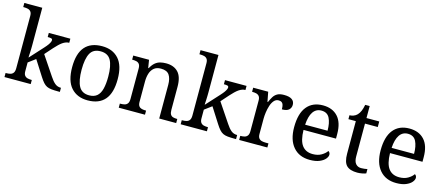

<svg xmlns="http://www.w3.org/2000/svg" viewBox="-51 -1326 4387 1902"><g transform="rotate(15 2142.5 -375.0)"><path d="M18 0V-42H26Q49 -42 67.5 -47Q86 -52 97 -67.5Q108 -83 108 -114V-650Q108 -680 96.5 -694.5Q85 -709 66.5 -713.5Q48 -718 26 -718H18V-760H202V-374Q202 -361 201.5 -340Q201 -319 200 -298Q199 -277 198 -263V-248L323 -385Q345 -409 356.5 -425.5Q368 -442 373 -453.5Q378 -465 378 -474Q378 -487 366 -490.5Q354 -494 329 -494V-536H550V-494Q533 -494 516 -488Q499 -482 482 -470Q465 -458 447 -440.5Q429 -423 409 -401L339 -322L472 -124Q498 -84 523.5 -63Q549 -42 583 -42H586V0H572Q529 0 500 -3Q471 -6 451.5 -15.5Q432 -25 414.5 -44.5Q397 -64 376 -97L276 -254L202 -199V-109Q202 -80 213.5 -65.5Q225 -51 243.5 -46.5Q262 -42 284 -42H287V0Z M872 10Q764 10 702 -59Q640 -128 640 -269Q640 -409 699.5 -477.5Q759 -546 875 -546Q983 -546 1045 -477.5Q1107 -409 1107 -269Q1107 -128 1047.5 -59Q988 10 872 10ZM874 -42Q924 -42 954 -67.5Q984 -93 997 -144Q1010 -195 1010 -269Q1010 -381 979 -437Q948 -493 873 -493Q798 -493 767.5 -437Q737 -381 737 -269Q737 -157 768 -99.5Q799 -42 874 -42Z M1190 0V-42H1198Q1221 -42 1239.5 -47Q1258 -52 1269 -67.5Q1280 -83 1280 -114V-426Q1280 -456 1269 -470.5Q1258 -485 1240 -489.5Q1222 -494 1200 -494H1195V-536H1357L1370 -455H1375Q1396 -493 1419.5 -512.5Q1443 -532 1471 -539Q1499 -546 1531 -546Q1610 -546 1654.5 -499.5Q1699 -453 1699 -350V-114Q1699 -83 1708.5 -67.5Q1718 -52 1735 -47Q1752 -42 1774 -42H1779V0H1605V-345Q1605 -410 1580.5 -446Q1556 -482 1495 -482Q1450 -482 1423.5 -459.5Q1397 -437 1385.5 -400Q1374 -363 1374 -320V-109Q1374 -80 1385 -65.5Q1396 -51 1414 -46.5Q1432 -42 1454 -42H1459V0Z M1825 0V-42H1833Q1856 -42 1874.5 -47Q1893 -52 1904 -67.5Q1915 -83 1915 -114V-650Q1915 -680 1903.5 -694.5Q1892 -709 1873.5 -713.5Q1855 -718 1833 -718H1825V-760H2009V-374Q2009 -361 2008.5 -340Q2008 -319 2007 -298Q2006 -277 2005 -263V-248L2130 -385Q2152 -409 2163.5 -425.5Q2175 -442 2180 -453.5Q2185 -465 2185 -474Q2185 -487 2173 -490.5Q2161 -494 2136 -494V-536H2357V-494Q2340 -494 2323 -488Q2306 -482 2289 -470Q2272 -458 2254 -440.5Q2236 -423 2216 -401L2146 -322L2279 -124Q2305 -84 2330.5 -63Q2356 -42 2390 -42H2393V0H2379Q2336 0 2307 -3Q2278 -6 2258.5 -15.5Q2239 -25 2221.5 -44.5Q2204 -64 2183 -97L2083 -254L2009 -199V-109Q2009 -80 2020.5 -65.5Q2032 -51 2050.5 -46.5Q2069 -42 2091 -42H2094V0Z M2425 0V-42H2428Q2451 -42 2469.5 -47Q2488 -52 2499 -67.5Q2510 -83 2510 -114V-426Q2510 -456 2498.5 -470.5Q2487 -485 2468.5 -489.5Q2450 -494 2428 -494H2425V-536H2579L2598 -437H2603Q2616 -467 2631 -492Q2646 -517 2671 -531.5Q2696 -546 2740 -546Q2795 -546 2821.5 -527Q2848 -508 2848 -473Q2848 -442 2826.5 -422Q2805 -402 2755 -402Q2755 -430 2750 -447Q2745 -464 2733.5 -472Q2722 -480 2702 -480Q2674 -480 2655 -458Q2636 -436 2625 -402Q2614 -368 2609 -331.5Q2604 -295 2604 -266V-109Q2604 -80 2615.5 -65.5Q2627 -51 2645.5 -46.5Q2664 -42 2686 -42H2714V0Z M3150 10Q3041 10 2979.5 -62Q2918 -134 2918 -264Q2918 -404 2976 -475Q3034 -546 3140 -546Q3237 -546 3292.5 -486Q3348 -426 3348 -307V-261H3015Q3017 -152 3054.5 -102.5Q3092 -53 3164 -53Q3216 -53 3252.5 -74.5Q3289 -96 3307 -123Q3314 -120 3320 -111Q3326 -102 3326 -89Q3326 -69 3307 -46Q3288 -23 3249 -6.5Q3210 10 3150 10ZM3247 -315Q3247 -395 3222.5 -443.5Q3198 -492 3138 -492Q3083 -492 3052.5 -446.5Q3022 -401 3017 -315Z M3638 10Q3562 10 3527.5 -24.5Q3493 -59 3493 -145V-479H3417V-519Q3435 -519 3457 -526.5Q3479 -534 3495 -551Q3512 -569 3523 -595Q3534 -621 3541 -659H3587V-536H3718V-479H3587V-142Q3587 -91 3608 -67Q3629 -43 3663 -43Q3681 -43 3696 -45Q3711 -47 3727 -50V-6Q3714 0 3688 5Q3662 10 3638 10Z M4037 10Q3928 10 3866.5 -62Q3805 -134 3805 -264Q3805 -404 3863 -475Q3921 -546 4027 -546Q4124 -546 4179.5 -486Q4235 -426 4235 -307V-261H3902Q3904 -152 3941.5 -102.5Q3979 -53 4051 -53Q4103 -53 4139.5 -74.5Q4176 -96 4194 -123Q4201 -120 4207 -111Q4213 -102 4213 -89Q4213 -69 4194 -46Q4175 -23 4136 -6.5Q4097 10 4037 10ZM4134 -315Q4134 -395 4109.5 -443.5Q4085 -492 4025 -492Q3970 -492 3939.5 -446.5Q3909 -401 3904 -315Z"/></g></svg>

Font: Noto Serif Georgian
Style: Regular
Weight: 400
Designer: Monotype Design Team, Akaki Razmadze
Foundry: Google LLC
Version: Version 2.002